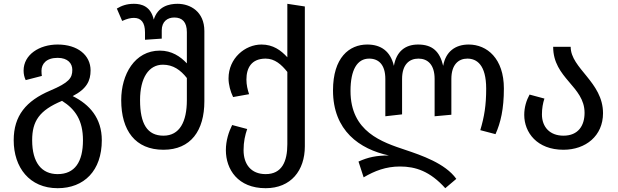

<svg xmlns="http://www.w3.org/2000/svg" viewBox="-20 -773 3246 1009"><path d="M52 -36C52 107 135 216 283 216C422 216 515 124 515 -36C515 -152 451 -224 362 -268C436 -306 456 -349 456 -403C456 -483 388 -539 283 -539C187 -539 104 -486 104 -402C104 -383 108 -367 115 -352L200 -374C199 -380 198 -388 198 -401C198 -437 223 -469 283 -469C337 -469 360 -439 360 -406C360 -363 343 -339 244 -297C117 -243 52 -165 52 -36ZM306 -243C376 -199 416 -140 416 -36C416 78 373 142 283 142C199 142 149 82 149 -36C149 -136 186 -193 306 -243Z M622 -663C649 -675 667 -679 684 -679C722 -679 742 -654 742 -603V-564L830 -570V-613C830 -660 860 -681 896 -681C938 -681 962 -657 962 -604V-440C927 -477 882 -507 820 -507C688 -507 617 -382 617 -247C617 -87 691 14 839 14C983 14 1054 -87 1054 -241V-610C1054 -712 980 -753 913 -753C869 -753 810 -740 788 -670C772 -740 724 -753 684 -753C646 -753 619 -743 594 -728ZM716 -247C716 -364 762 -433 836 -433C890 -433 929 -405 962 -363V-247C962 -133 924 -60 839 -60C754 -60 716 -122 716 -247Z M1376 216C1509 216 1582 123 1582 -4V-739L1490 -753V-472C1456 -509 1415 -539 1354 -539C1268 -539 1181 -467 1181 -361C1181 -328 1191 -292 1205 -263L1289 -278C1281 -302 1275 -327 1275 -355C1275 -417 1302 -464 1374 -465C1375 -465 1376 -465 1376 -465C1424 -465 1459 -434 1490 -395V-15C1490 75 1462 142 1376 142C1300 142 1260 91 1260 16C1260 -28 1268 -63 1279 -95L1200 -116C1182 -80 1167 -34 1167 16C1167 117 1230 216 1376 216Z M1730 -298C1730 -86 1870 11 2024 44C1958 44 1915 53 1864 76L1891 159C1949 125 2008 102 2082 102C2164 102 2240 127 2320 216L2378 167C2320 85 2191 42 2111 15C1988 -26 1822 -80 1822 -295C1822 -406 1857 -465 1920 -465C1970 -465 2005 -433 2005 -358V-162L2093 -172V-358C2093 -433 2130 -465 2179 -465C2228 -465 2264 -433 2264 -358V-162L2352 -170V-358C2352 -433 2389 -465 2436 -465C2485 -465 2535 -433 2535 -307C2535 -219 2525 -159 2504 -89L2584 -68C2611 -128 2628 -200 2628 -308C2628 -465 2540 -539 2443 -539C2373 -539 2322 -502 2309 -427C2291 -503 2252 -539 2177 -539C2109 -539 2063 -502 2050 -427C2032 -503 1983 -539 1910 -539C1815 -539 1730 -470 1730 -298Z M2941 14C3058 14 3149 -59 3149 -178C3149 -342 2979 -413 2979 -527H2887C2887 -361 3052 -320 3052 -180C3052 -113 3019 -60 2941 -60C2870 -60 2828 -105 2828 -172C2828 -203 2833 -231 2841 -255L2763 -276C2746 -245 2735 -209 2735 -169C2735 -77 2802 14 2941 14Z"/></svg>

Font: FiraGO Unicode
Style: Regular
Weight: 400
Designer: bBox Type
Foundry: bBox Type GmbH
Version: Version 1.001;PS 001.001;hotconv 1.0.88;makeotf.lib2.5.64775